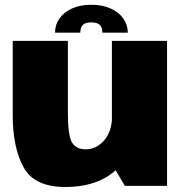

<svg xmlns="http://www.w3.org/2000/svg" viewBox="-20 -760 752 785"><path d="M490.5 0H663V-593H437.5V-90ZM257.5 -593H32V-288.5Q32 -158 76 -76.8Q120 4.5 246.5 4.5Q393.5 4.5 471 -82Q548.5 -168.5 548.5 -251.5L438.5 -290Q438.5 -223.5 406.2 -186.5Q374 -149.5 330.5 -149.5Q291.5 -149.5 274.5 -177.2Q257.5 -205 257.5 -300.5ZM353.5 -740.5Q307.5 -740.5 274.2 -725.2Q241 -710 223 -684.2Q205 -658.5 205 -626.5H308.5Q308.5 -641 313 -650.2Q317.5 -659.5 327.5 -664Q337.5 -668.5 353.5 -668.5Q368.5 -668.5 378.5 -664.2Q388.5 -660 393.5 -650.8Q398.5 -641.5 398.5 -626.5H502.5Q502.5 -658.5 484.2 -684.2Q466 -710 432.5 -725.2Q399 -740.5 353.5 -740.5Z"/></svg>

Font: Anybody UltraCondensed Thin Black
Style: Regular
Weight: 900
Version: Version 1.111